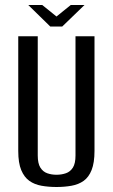

<svg xmlns="http://www.w3.org/2000/svg" viewBox="-20 -736 452 768"><path d="M206 12Q174 12 146 7Q118 2 97.5 -12.5Q77 -27 65 -55.5Q53 -84 53 -132V-591H131V-114Q131 -82 141.5 -65.5Q152 -49 169 -43Q186 -37 206 -37Q226 -37 243.5 -43Q261 -49 271.5 -65.5Q282 -82 282 -114V-591H358V-132Q358 -85 346.5 -56Q335 -27 314.5 -12.5Q294 2 266 7Q238 12 206 12ZM181 -630 93 -716H149L206 -670L263 -716H318L229 -630Z"/></svg>

Font: Alumni Sans Thin Medium
Style: Regular
Weight: 500
Version: Version 1.018